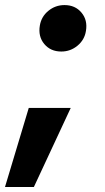

<svg xmlns="http://www.w3.org/2000/svg" viewBox="-44 -538 413 753"><path d="M-24.4 195.3 68.8 -114.7H233.4L88.9 195.3ZM196.3 -335.9Q154.3 -335.9 129.6 -365.5Q105 -395 112.3 -438Q118.2 -473.1 145.8 -495.6Q173.3 -518.1 209 -518.1Q251 -518.1 275.6 -488.5Q300.3 -459 293 -416.5Q287.6 -381.8 260 -358.9Q232.4 -335.9 196.3 -335.9Z"/></svg>

Font: Inter 16pt ExtraBold
Style: Italic
Weight: 800
Italic angle: -9.3988°
Version: Version 4.001;git-66647c0bb